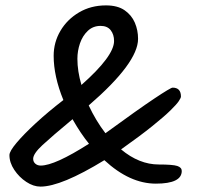

<svg xmlns="http://www.w3.org/2000/svg" viewBox="-20 -681 744 712"><path d="M130 11Q104 11 77.5 -6.5Q51 -24 33 -51Q15 -78 15 -106Q15 -120 41.5 -151.5Q68 -183 113 -224.5Q158 -266 215 -310Q179 -398 179 -474Q179 -524 204 -566.5Q229 -609 273 -635Q317 -661 373 -661Q416 -661 442 -643Q468 -625 480 -597Q492 -569 492 -537Q492 -448 309 -290Q335 -234 371 -187Q493 -276 553 -316Q613 -356 620 -356Q651 -356 651 -323Q651 -318 643 -306Q635 -294 612 -271.5Q589 -249 545 -213.5Q501 -178 429 -127Q496 -71 569 -71Q621 -71 637.5 -65.5Q654 -60 654 -47Q654 0 558 0Q461 0 367 -87Q207 11 130 11ZM282 -366Q403 -473 403 -529Q403 -553 390.5 -569Q378 -585 353 -585Q325 -585 305.5 -566.5Q286 -548 276.5 -520Q267 -492 267 -463Q267 -417 282 -366ZM131 -67Q183 -67 310 -148Q279 -186 249 -239Q172 -175 137.5 -143Q103 -111 103 -92Q103 -81 111 -74Q119 -67 131 -67Z"/></svg>

Font: Solitreo
Style: Regular
Weight: 400
Designer: Nathan Gross, Bryan Kirschen, Binghamton University
Foundry: Eli Heuer
Version: Version 1.100; ttfautohint (v1.8.4.7-5d5b)